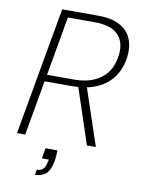

<svg xmlns="http://www.w3.org/2000/svg" viewBox="-97 -765 759 1036"><g transform="rotate(10 282.0 -247.5)"><path d="M34 0 158 -700H353Q431 -700 475.5 -675Q520 -650 537.5 -607.5Q555 -565 549 -512Q542 -448 509.5 -400.5Q477 -353 420 -327Q363 -301 281 -301H132L79 0ZM417 0 311 -319H359L466 0ZM139 -338H288Q379 -338 435.5 -381.5Q492 -425 502 -510Q511 -581 471.5 -621.5Q432 -662 344 -662H196ZM168 205 173 176Q197 176 209 162.5Q221 149 225 124L228 111H190L200 54H265Q265 69 264 83.5Q263 98 261 110Q251 166 226.5 185.5Q202 205 168 205Z"/></g></svg>

Font: DM Sans ExtraLight
Style: Italic
Weight: 250
Italic angle: -10°
Designer: Colophon Foundry, Jonny Pinhorn
Foundry: Colophon Foundry
Version: Version 4.004;gftools[0.9.30]